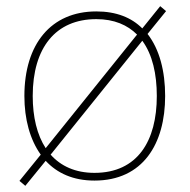

<svg xmlns="http://www.w3.org/2000/svg" viewBox="-20 -575 615 622"><path d="M515 -264C515 -344 497 -415 458 -465L518 -539L499 -555L441 -483C406 -518 357 -538 292 -538C145 -538 59 -432 59 -264C59 -189 77 -123 112 -74L43 11L62 27L128 -54C165 -14 217 10 286 10C443 10 515 -109 515 -264ZM86 -264C86 -420 160 -513 292 -513C350 -513 393 -494 424 -463L128 -95C100 -138 86 -196 86 -264ZM488 -264C488 -119 426 -15 286 -15C224 -15 177 -37 144 -74L441 -443C474 -398 488 -335 488 -264Z"/></svg>

Font: Noto Sans Gurmukhi UI Thin
Style: Regular
Weight: 100
Designer: Jelle Bosma - Monotype Design Team
Foundry: Monotype Imaging Inc.
Version: Version 2.004